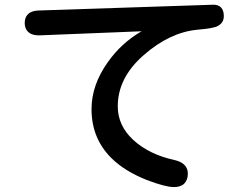

<svg xmlns="http://www.w3.org/2000/svg" viewBox="-20 -718 1040 808"><path d="M475.6 -270.5Q475.6 -189.5 541 -128.9Q607.9 -67.9 712.9 -44.9Q763.2 -33.7 769.5 2Q770.5 6.8 770.5 11.7Q770.5 39.6 755.6 54.4Q740.7 69.3 711.9 69.3Q676.3 69.3 598.1 39.6Q503.9 2.4 447.8 -53.7Q365.2 -136.2 365.2 -258.8Q365.2 -360.4 434.1 -457Q491.2 -537.6 575.7 -586.4L148.4 -569.3H139.6H139.2Q111.8 -570.3 97.9 -584.2Q84 -598.1 84 -621.3Q84 -644.5 97.2 -657.7Q111.8 -672.9 142.1 -673.8Q877.9 -698.2 878.4 -698.2Q898.4 -698.2 909.7 -687Q921.9 -674.8 921.9 -650.4Q921.9 -621.6 896 -608.4Q891.1 -605.5 885.3 -604Q868.7 -599.6 848.6 -596.9Q828.6 -594.2 809.6 -592.8Q693.4 -581.5 584 -485.4Q475.6 -390.6 475.6 -270.5Z"/></svg>

Font: YuPearl-SemiBold
Style: SemiBold
Weight: 600
Designer: Max Yao
Foundry: Max-Everyday
Version: Version 1.011; ttfautohint (v1.8.3)